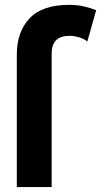

<svg xmlns="http://www.w3.org/2000/svg" viewBox="-20 -755 425 775"><path d="M188.5 -538.1V0H47.9V-535.2Q47.9 -626 99.1 -680.7Q150.4 -735.4 258.8 -735.4Q293.9 -735.4 321.5 -728.5Q349.1 -721.7 368.2 -713.9L332.5 -587.4Q321.8 -597.2 300.8 -603.8Q279.8 -610.4 260.3 -610.4Q188.5 -610.4 188.5 -538.1Z"/></svg>

Font: Giphurs
Style: Bold
Weight: 700
Version: Version 0.920; ttfautohint (v1.8.4.7-5d5b)